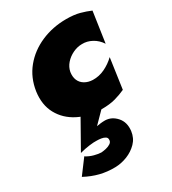

<svg xmlns="http://www.w3.org/2000/svg" viewBox="-186 -568 860 962"><g transform="rotate(-30 244.0 -87.0)"><path d="M237 -230Q242 -256 260 -276.5Q278 -297 304 -309.5Q330 -322 357 -322Q386 -323 414 -308Q442 -293 461 -264L487 -441Q459 -453 427.5 -461.5Q396 -470 351 -470Q273 -470 206 -441Q139 -412 95 -358.5Q51 -305 40 -231Q30 -158 59.5 -104Q89 -50 147.5 -20Q206 10 281 10Q327 10 359.5 1Q392 -8 420 -21L445 -196Q418 -170 384.5 -154Q351 -138 315 -139Q289 -140 269.5 -151.5Q250 -163 241.5 -183Q233 -203 237 -230ZM198 -61 80 148Q109 140 136.5 136.5Q164 133 180 134Q191 134 204.5 136Q218 138 227.5 144Q237 150 236 162Q236 174 225 181.5Q214 189 199 192.5Q184 196 171 197Q155 197 130.5 190.5Q106 184 86 171L24 254Q65 276 106.5 286.5Q148 297 195 296Q230 295 264 281.5Q298 268 323 242.5Q348 217 353 179Q359 130 331.5 99Q304 68 266 67Q253 67 240.5 68.5Q228 70 217 72L342 -55Z"/></g></svg>

Font: Jost Black
Style: Italic
Weight: 900
Italic angle: -5°
Version: Version 3.710